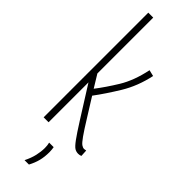

<svg xmlns="http://www.w3.org/2000/svg" viewBox="-321 -741 960 960"><g transform="rotate(45 159.5 -260.5)"><path d="M300 7Q286 7 274.5 0Q263 -7 243.5 -33.5Q224 -60 188 -117L84 -282V0H49V-740H84V-345L125 -278Q162 -326 200 -388Q238 -450 257 -541L290 -533Q271 -444 228 -373.5Q185 -303 144 -248L204 -152Q238 -97 256.5 -71Q275 -45 285 -38Q295 -31 304 -31Q307 -31 310.5 -32Q314 -33 317 -33L319 3Q315 5 310 6Q305 7 300 7ZM133 219Q149 187 155.5 158.5Q162 130 162 104Q162 95 161 86.5Q160 78 158 70H190Q191 77 192 85Q193 93 193 102Q193 136 186 163.5Q179 191 164 219Z"/></g></svg>

Font: Georama Condensed ExtraLight
Style: Regular
Weight: 200
Width: 3
Designer: Jean-Baptiste Levee
Foundry: Production Type
Version: Version 1.000